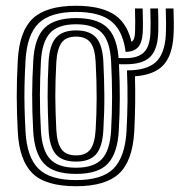

<svg xmlns="http://www.w3.org/2000/svg" viewBox="-20 -629 634 658"><path d="M240.8 9.2Q136.2 9.2 91.2 -35.1Q46.2 -79.5 41 -176.5Q37.5 -240 37.4 -297.5Q37.2 -355 41 -424Q46.8 -523.5 93.2 -566.4Q139.8 -609.2 240.8 -609.2Q319.5 -609.2 365.5 -582.8Q411.5 -556.2 428.5 -493.8Q429 -491.5 429.2 -489.8Q429.5 -488 429.8 -486Q436.8 -489 439.4 -496.6Q442 -504.2 442.8 -516.2Q443.5 -530.8 443.4 -554.8Q443.2 -578.8 442.5 -600H468.8Q469.5 -581 469.8 -555.1Q470 -529.2 469 -515.5Q467 -482.5 453.1 -467.1Q439.2 -451.8 410.2 -451Q410 -453.2 409.9 -455.4Q409.8 -457.5 409.2 -460.5Q398.2 -528.8 358.1 -558.5Q318 -588.2 240.8 -588.2Q153 -588.2 112.9 -549.8Q72.8 -511.2 67.5 -422.8Q64.8 -374.2 64 -335Q63.2 -295.8 64.2 -258.2Q65.2 -220.8 67.5 -177.8Q72.2 -90.8 111.5 -51.2Q150.8 -11.8 240.8 -11.8Q329.8 -11.8 369 -51.2Q408.2 -90.8 413.5 -178Q416.5 -233 417 -281.2Q417.5 -329.5 415.2 -387.8Q482 -387.8 513 -415.4Q544 -443 548.2 -507.8Q549.2 -525.2 549 -554.8Q548.8 -584.2 548 -600H574.5Q575.2 -583.8 575.6 -555.1Q576 -526.5 574.5 -505.2Q570 -437.5 539.1 -405Q508.2 -372.5 442.5 -367.5Q445.2 -273.8 440 -176.5Q434 -76.8 387.6 -33.8Q341.2 9.2 240.8 9.2ZM240.8 -33Q163.5 -33 130.8 -68.4Q98 -103.8 93.8 -180.2Q90 -249.2 90.2 -305.2Q90.5 -361.2 94 -421Q98.5 -500 133 -533.5Q167.5 -567 240.8 -567Q310 -567 344.1 -537.5Q378.2 -508 385.5 -440.2Q385.8 -437 385.9 -434.9Q386 -432.8 386.2 -430.2Q391.2 -430 397.2 -429.9Q403.2 -429.8 412 -429.8Q451.8 -429.8 472.4 -448.9Q493 -468 495.5 -515.2Q496.2 -530.8 496.1 -555.4Q496 -580 495 -600H521.5Q522.5 -579.2 522.6 -550.6Q522.8 -522 521.8 -508.5Q518.2 -455.2 492.5 -432Q466.8 -408.8 412 -408.8Q403.5 -408.8 398 -408.8Q392.5 -408.8 387.8 -409Q390.8 -344.5 390.6 -292.2Q390.5 -240 387 -179.5Q382.5 -103.8 349.8 -68.4Q317 -33 240.8 -33ZM240.8 -54.2Q300.8 -54.2 328.8 -83.5Q356.8 -112.8 360.8 -182.2Q364 -239.8 364.1 -295.6Q364.2 -351.5 360.8 -418.8Q357 -487.8 329 -516.8Q301 -545.8 240.8 -545.8Q178.2 -545.8 151.1 -515.4Q124 -485 120.2 -418.8Q117 -360.2 116.8 -303.9Q116.5 -247.5 120.2 -181.2Q124 -114.2 151.4 -84.2Q178.8 -54.2 240.8 -54.2ZM240.8 -75.2Q193.5 -75.2 171.6 -100.1Q149.8 -125 146.5 -182.5Q143.5 -242.8 143.2 -298.8Q143 -354.8 146.5 -417.8Q150 -476 172.4 -500.4Q194.8 -524.8 240.8 -524.8Q287.5 -524.8 309.4 -500.1Q331.2 -475.5 334.2 -418.2Q337.2 -358.5 337.6 -303Q338 -247.5 334.2 -183Q331 -125 309 -100.1Q287 -75.2 240.8 -75.2ZM240.8 -96.5Q274.5 -96.5 289.8 -117.2Q305 -138 307.8 -184.5Q311 -237 311.2 -292.2Q311.5 -347.5 307.8 -416.8Q305.5 -463.2 289.8 -483.4Q274 -503.5 240.8 -503.5Q205.5 -503.5 190.6 -482Q175.8 -460.5 173 -416.2Q169.5 -351 169.6 -299.5Q169.8 -248 173 -183.8Q175.5 -138.5 190.8 -117.5Q206 -96.5 240.8 -96.5Z"/></svg>

Font: Big Shoulders Inline Text ExtraBold
Style: Regular
Weight: 800
Designer: Patric King
Foundry: XO Type Co
Version: Version 1.000